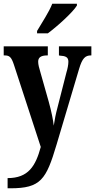

<svg xmlns="http://www.w3.org/2000/svg" viewBox="-20 -786 513 1036"><path d="M180 -619V-606H238C292 -646 374 -721 395 -756V-766H262C245 -721 206 -664 180 -619ZM21 175V230H36C200 230 229 183 285 -5L407 -415C424 -472 440 -487 471 -487H473V-536H298V-487L302 -486C334 -484 349 -478 349 -453C349 -436 344 -413 339 -397L290 -205C281 -172 275 -141 270 -108C267 -137 258 -183 243 -237L198 -396C191 -419 186 -438 186 -453C186 -474 198 -487 235 -487H238V-536H0V-487H4C31 -487 41 -479 55 -437L200 7C172 110 133 175 21 175Z"/></svg>

Font: Noto Serif Bengali ExtraCondensed
Style: Regular
Weight: 400
Width: 2
Designer: Juan Bruce, Universal Thirst, Indian Type Foundry and the Monotype Design Team.
Foundry: Monotype Imaging Inc.
Version: Version 2.003